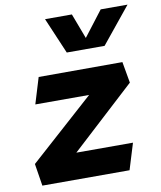

<svg xmlns="http://www.w3.org/2000/svg" viewBox="-90 -893 807 965"><g transform="rotate(-10 313.5 -411.0)"><path d="M47.5 0H492.5L533.5 -133.5H244.5L570.5 -433.5L551.5 -541.5L124 -541L83.5 -408H358L29.5 -113.5ZM206 -821.5H343L391.5 -693L490 -821.5H627L477.5 -637.5H284.5Z"/></g></svg>

Font: Monaspace Krypton ExtraBold
Style: Italic
Weight: 800
Italic angle: -11°
Designer: Riley Cran & the Lettermatic Team
Foundry: Lettermatic
Version: Version 1.101 (Monaspace Krypton)